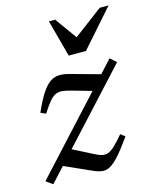

<svg xmlns="http://www.w3.org/2000/svg" viewBox="-113 -746 671 830"><g transform="rotate(-15 222.0 -331.5)"><path d="M-7.5 -11 398 -452.5 425 -428 22 10.5ZM71 -292.5 48 -302.5Q70 -352.5 89.2 -382Q108.5 -411.5 127.2 -424.5Q146 -437.5 167.5 -438.2Q189 -439 214.5 -431.5L370.5 -388.5L322 -326.5L205.5 -359.5Q180 -367 163 -368.5Q146 -370 132.5 -363.5Q119 -357 105 -340Q91 -323 71 -292.5ZM208.5 1 73 -59.5 127.5 -120.5 223.5 -71.5Q244 -60.5 258.8 -57Q273.5 -53.5 287 -58.8Q300.5 -64 317 -79.8Q333.5 -95.5 357.5 -124L377 -108.5Q344 -62 320.5 -35.5Q297 -9 279 1.5Q261 12 244.5 10.5Q228 9 208.5 1ZM453 -674.5 307.5 -509.5H230.5L186 -674.5H214L288.5 -571H275.5L413.5 -674.5Z"/></g></svg>

Font: Newsreader 17pt
Style: Italic
Weight: 400
Italic angle: -17°
Version: Version 1.003